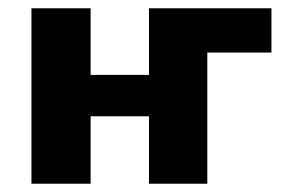

<svg xmlns="http://www.w3.org/2000/svg" viewBox="-20 -444 699 464"><path d="M56 0V-424H199V0ZM126 -163V-263H411V-163ZM340 0V-424H481V0ZM413 -317V-424H636V-317Z"/></svg>

Font: Ysabeau Infant ExtraBold
Style: Regular
Weight: 800
Designer: Christian Thalmann (Catharsis Fonts)
Version: Version 2.001;gftools[0.9.30]; featfreeze: ss01,ss02,lnum